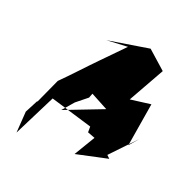

<svg xmlns="http://www.w3.org/2000/svg" viewBox="-181 -899 1071 1105"><g transform="rotate(30 354.5 -346.0)"><path d="M482 -142 429 -4 616 -80 595 -94 709 -265 672 -203 669 -473 547 -435 630 -671 505 -748 260 -663 387 -692 285 -543C234 -469 186 -392 135 -320L94 -161L90 -157L64 -75L78 56L160 -218L428 -186L434 -151ZM282 -262 339 -327 378 -530 336 -359 458 -319 236 -185Z"/></g></svg>

Font: Asimov Silicon
Style: Regular
Weight: 400
Designer: Google
Version: Version 2.000980; 2014